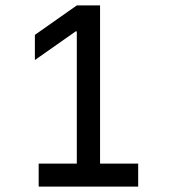

<svg xmlns="http://www.w3.org/2000/svg" viewBox="-20 -690 640 710"><path d="M123 0H491V-85H350V-670H264L109 -561V-468L260 -574H264V-85H123Z"/></svg>

Font: LT Wave Mono
Style: Regular
Weight: 400
Designer: Daniel Lyons
Version: Version 2.5 (Glyphs App)